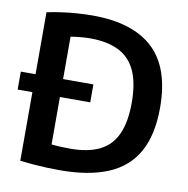

<svg xmlns="http://www.w3.org/2000/svg" viewBox="-83 -829 898 917"><g transform="rotate(10 366.0 -370.5)"><path d="M1.5 -337.5V-424.5H353.5V-337.5ZM266 7Q236 7 204.2 5.8Q172.5 4.5 139.5 2Q106.5 -0.5 73 -4.5V-725Q105.5 -732 142.8 -737.2Q180 -742.5 218.2 -745.2Q256.5 -748 293 -748Q488 -748 587.2 -655.8Q686.5 -563.5 686.5 -370Q686.5 -238 640 -154.8Q593.5 -71.5 500 -32.2Q406.5 7 266 7ZM299 -103Q382.5 -103 438.2 -129.8Q494 -156.5 521.5 -215.5Q549 -274.5 549 -370.5Q549 -466 521.5 -525Q494 -584 438.8 -611.2Q383.5 -638.5 301.5 -638.5Q279.5 -638.5 254.8 -636.2Q230 -634 206.5 -630V-107.5Q229 -105 251.2 -104Q273.5 -103 299 -103Z"/></g></svg>

Font: Encode Sans SC SemiBold
Style: Regular
Weight: 600
Version: Version 3.002